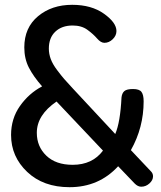

<svg xmlns="http://www.w3.org/2000/svg" viewBox="-20 -768 669 798"><path d="M269 10Q160 10 93 -53.5Q26 -117 26 -207Q26 -275 63 -327.5Q100 -380 155 -409Q119 -450 100 -487Q81 -524 81 -571Q81 -653 138 -700.5Q195 -748 280 -748Q360 -748 412 -711Q464 -674 464 -639Q464 -620 448.5 -605Q433 -590 414 -590Q399 -590 383.5 -608Q368 -626 343.5 -644Q319 -662 282 -662Q237 -662 210 -636.5Q183 -611 183 -566Q183 -544 191 -522.5Q199 -501 217.5 -476.5Q236 -452 247 -439.5Q258 -427 282 -401L459 -211Q480 -260 485 -363Q487 -381 497 -389.5Q507 -398 533 -398Q559 -398 568 -386Q577 -374 577 -347Q577 -238 524 -144L609 -54Q616 -46 616 -35Q616 -19 601 -5.5Q586 8 567 8Q553 8 540 -5L471 -77Q391 10 269 10ZM282 -83Q364 -83 408 -142L215 -346Q133 -290 133 -216Q133 -159 172.5 -121Q212 -83 282 -83Z"/></svg>

Font: Dosis
Style: SemiBold
Weight: 600
Designer: Edgar Tolentino, Pablo Impallari, Igino Marini
Foundry: Edgar Tolentino, Pablo Impallari, Igino Marini
Version: Version 1.007